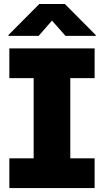

<svg xmlns="http://www.w3.org/2000/svg" viewBox="-20 -952 526 972"><path d="M27.3 -707H459V-556.6H335.9V-150.4H459V0H27.3V-150.4H150.4V-556.6H27.3ZM243.2 -847.7 175.8 -770.5H22.5V-774.4L178.7 -931.6H308.6L464.8 -774.4V-770.5H311.5Z"/></svg>

Font: Pretendard GOV Black
Style: Regular
Weight: 900
Designer: Base glyphs from Inter by Rasmus Andersson; Hangeul glyphs from Noto Sans CJK(Source Han Sans) by Jang Soo-young and Kan
Foundry: Kil Hyung-jin
Version: Version 1.309